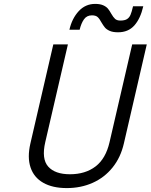

<svg xmlns="http://www.w3.org/2000/svg" viewBox="-20 -960 777 990"><path d="M136.7 -220.2 254.9 -731H330.1L213.4 -227.1Q193.4 -140.6 228.5 -101.1Q263.7 -61.5 340.8 -61.5Q419.9 -61.5 472.7 -101.8Q525.4 -142.1 544.9 -227.1L661.6 -731H736.8L618.7 -220.2Q602.1 -147.9 560.3 -96.2Q518.6 -44.4 457.8 -17.3Q397 9.8 324.2 9.8Q251 9.8 202.9 -17.6Q154.8 -44.9 137.5 -96.7Q120.1 -148.4 136.7 -220.2ZM502.9 -844.7Q493.2 -863.3 483.4 -872.1Q473.6 -880.9 454.1 -880.9Q427.2 -880.9 412.8 -860.1Q398.4 -839.4 390.6 -806.6H337.9Q351.1 -864.7 385.7 -902.3Q420.4 -939.9 470.7 -939.9Q495.6 -939.9 511.7 -932.9Q527.8 -925.8 536.4 -915.5Q544.9 -905.3 553.7 -889.2Q564 -871.1 573.5 -862.5Q583 -854 600.6 -854Q622.6 -854 634.5 -861.3Q646.5 -868.7 652.8 -883.3Q659.2 -897.9 666 -927.7H718.8Q704.1 -863.8 672.6 -828.6Q641.1 -793.5 588.9 -793.5Q562 -793.5 545.7 -800.8Q529.3 -808.1 521 -818.1Q512.7 -828.1 502.9 -844.7Z"/></svg>

Font: Glacial Indifference
Style: Italic
Weight: 400
Designer: Alfredo Marco Pradil
Foundry: Alfredo Marco Pradil
Version: Version 1.312